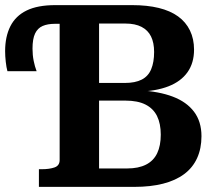

<svg xmlns="http://www.w3.org/2000/svg" viewBox="-20 -730 857 750"><path d="M329 -406H468Q508 -406 533.5 -419Q559 -432 570.5 -459.5Q582 -487 582 -527Q582 -563 570 -587.5Q558 -612 533 -625Q508 -638 470 -638H367V-72H477Q521 -72 550.5 -87Q580 -102 594 -131.5Q608 -161 608 -204Q608 -247 593.5 -276.5Q579 -306 548.5 -321.5Q518 -337 470 -337H329ZM196 -710H496Q555 -710 600 -699Q645 -688 675.5 -666Q706 -644 722 -611Q738 -578 738 -536Q738 -484 712.5 -448Q687 -412 638.5 -393Q590 -374 521 -372L553 -397V-348L525 -377Q601 -373 655 -352.5Q709 -332 738 -293.5Q767 -255 767 -198Q767 -150 750 -112.5Q733 -75 699.5 -50Q666 -25 617 -12.5Q568 0 505 0H132V-69H143Q173 -69 193 -76Q213 -83 213 -105V-637H195Q166 -637 146.5 -628.5Q127 -620 117 -599Q107 -578 107 -540Q107 -515 111.5 -492.5Q116 -470 123 -452H9Q5 -466 2.5 -488.5Q0 -511 0 -530Q0 -587 20.5 -627.5Q41 -668 84 -689Q127 -710 196 -710Z"/></svg>

Font: Roboto Serif 20pt SemiBold
Style: Regular
Weight: 600
Version: Version 1.008